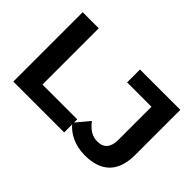

<svg xmlns="http://www.w3.org/2000/svg" viewBox="-112 -1029 1370 1370"><g transform="rotate(45 572.5 -344.0)"><path d="M83 -700H245V-132H596V0H83ZM588 -90 678 -198Q735 -121 808 -121Q907 -121 907 -237V-570H661V-700H1068V-246Q1068 -117 1004 -52.5Q940 12 816 12Q745 12 685.5 -14.5Q626 -41 588 -90Z"/></g></svg>

Font: Montserrat-Bold
Style: Bold
Weight: 700
Version: Version 7.200